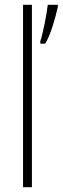

<svg xmlns="http://www.w3.org/2000/svg" viewBox="-20 -846 261 800"><path d="M113 -66V-826H76V-66ZM221 -817V-826H179C176 -793 157 -697 148 -675V-664H168C191 -699 212 -777 221 -817Z"/></svg>

Font: Noto Sans Malayalam UI Condensed ExtraLight
Style: Regular
Weight: 200
Width: 3
Designer: Jelle Bosma - Monotype Design Team
Foundry: Monotype Imaging Inc.
Version: Version 2.104